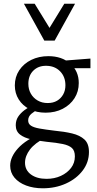

<svg xmlns="http://www.w3.org/2000/svg" viewBox="-20 -727 526 1036"><path d="M211 289Q161 289 121 274Q81 259 58 231.5Q35 204 35 167Q35 120 77 73.5Q119 27 204 -8L225 16Q168 45 141.5 80Q115 115 115 151Q115 191 147 214.5Q179 238 231 238Q274 238 308.5 222Q343 206 363.5 179Q384 152 384 117Q384 86 368 71.5Q352 57 318.5 50Q285 43 231 38Q188 33 149.5 25Q111 17 88 -1Q65 -19 65 -51Q65 -77 77.5 -96.5Q90 -116 112.5 -133Q135 -150 166 -166L192 -141Q169 -129 150.5 -114Q132 -99 132 -77Q132 -59 147 -49Q162 -39 193 -33.5Q224 -28 273 -22Q327 -17 369 -7Q411 3 435.5 25.5Q460 48 460 93Q460 149 426 193.5Q392 238 335.5 263.5Q279 289 211 289ZM226 -119Q177 -119 139.5 -138Q102 -157 81 -190.5Q60 -224 60 -266Q60 -312 84 -348Q108 -384 149 -404Q190 -424 241 -424Q314 -424 359.5 -383.5Q405 -343 405 -279Q405 -233 382 -197Q359 -161 318.5 -140Q278 -119 226 -119ZM237 -171Q267 -171 288 -183.5Q309 -196 321 -217.5Q333 -239 333 -267Q333 -313 304 -342.5Q275 -372 228 -372Q186 -372 159.5 -345.5Q133 -319 133 -275Q133 -245 146.5 -221.5Q160 -198 183.5 -184.5Q207 -171 237 -171ZM311 -359 301 -398 468 -411V-359ZM219 -508 234 -555 327 -707H385L275 -508ZM219 -508 109 -707H167L261 -554L275 -508Z"/></svg>

Font: Ysabeau Office Medium
Style: Regular
Weight: 500
Designer: Christian Thalmann (Catharsis Fonts)
Version: Version 2.001;gftools[0.9.30]; featfreeze: tnum,lnum,ss02